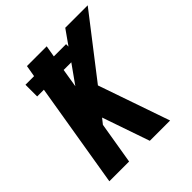

<svg xmlns="http://www.w3.org/2000/svg" viewBox="-198 -872 1010 1010"><g transform="rotate(-45 306.5 -367.5)"><path d="M39 0 136 -584H86V-671H150L161 -735H308L297 -671H388V-653L446 -735H613L353 -399L491 0H340L249 -264L225 -234L186 0ZM266 -480 340 -584H283Z"/></g></svg>

Font: Iosevka SS04 Hv Ex Obl
Style: Regular
Weight: 900
Width: 7
Italic angle: -9°
Monospace: yes
Designer: Belleve Invis
Foundry: Belleve Invis
Version: Version 19.0.0; ttfautohint (v1.8.4)